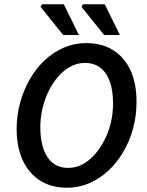

<svg xmlns="http://www.w3.org/2000/svg" viewBox="-20 -868 687 900"><path d="M294 12Q221 12 168 -21.5Q115 -55 86.5 -117Q58 -179 58 -263Q58 -328 74.5 -387.5Q91 -447 120.5 -498Q150 -549 190.5 -586.5Q231 -624 280 -645Q329 -666 384 -666Q458 -666 511 -632.5Q564 -599 592 -537.5Q620 -476 620 -391Q620 -326 604 -266.5Q588 -207 558 -156Q528 -105 487.5 -67.5Q447 -30 398 -9Q349 12 294 12ZM300 -81Q335 -81 366.5 -97.5Q398 -114 424 -143.5Q450 -173 469.5 -211Q489 -249 499.5 -293Q510 -337 510 -383Q510 -441 495.5 -483.5Q481 -526 451.5 -549.5Q422 -573 378 -573Q343 -573 311.5 -556.5Q280 -540 254 -510.5Q228 -481 209 -443Q190 -405 179.5 -361Q169 -317 169 -271Q169 -213 183.5 -170.5Q198 -128 227 -104.5Q256 -81 300 -81ZM276 -704 170 -836 177 -848H279L350 -704ZM468 -704 362 -836 369 -848H471L542 -704Z"/></svg>

Font: Source Sans 3 SemiBold
Style: Italic
Weight: 600
Italic angle: -11°
Designer: Paul D. Hunt
Foundry: Adobe
Version: Version 3.046;hotconv 1.0.118;makeotfexe 2.5.65603